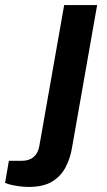

<svg xmlns="http://www.w3.org/2000/svg" viewBox="-139 -547 423 757"><path d="M-26 190Q-41 190 -58.5 188Q-76 186 -92 182.5Q-108 179 -119 174L-104 87H-53Q-24 87 -6.5 72Q11 57 16 29L114 -527H244L145 35Q138 78 119 113.5Q100 149 65.5 169.5Q31 190 -26 190Z"/></svg>

Font: Archivo SemiExpanded SemiBold
Style: Italic
Weight: 600
Width: 6
Italic angle: -10°
Designer: Hector Gatti
Foundry: Omnibus-Type
Version: Version 2.001